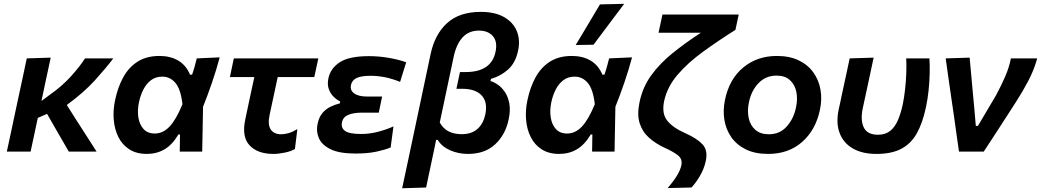

<svg xmlns="http://www.w3.org/2000/svg" viewBox="-20 -810 5562 1026"><path d="M16.5 0Q28 -53.5 39 -104.2Q50 -155 63 -217.5L73.5 -266.5Q88.5 -336.5 100 -389.5Q111.5 -442.5 123 -498L251 -502Q236.5 -435.5 224 -376.5Q211.5 -317.5 201.5 -270.5L247.5 -304.5Q311 -349 358 -400.8Q405 -452.5 434.5 -498H585.5Q546.5 -446.5 487.5 -381.2Q428.5 -316 337 -249L389.5 -166Q414 -128.5 441.5 -85.2Q469 -42 496 0H347.5Q329.5 -31.5 312.2 -61.2Q295 -91 276.5 -123L231.5 -201.5L182 -180Q172 -133 162.8 -89.8Q153.5 -46.5 143.5 0Z M764.5 12.5Q709 12.5 671 -12Q633 -36.5 612.5 -77.8Q592 -119 587.8 -170.2Q583.5 -221.5 595 -275Q609.5 -344.5 639 -397.8Q668.5 -451 716 -481Q763.5 -511 832.5 -511Q890.5 -511 932.5 -486.2Q974.5 -461.5 995.5 -411H1006.5Q1015 -435.5 1020.8 -456.8Q1026.5 -478 1031.5 -498L1154 -503.5Q1136.5 -437.5 1112.8 -368.2Q1089 -299 1065 -239.5Q1064 -179.5 1062.8 -119.5Q1061.5 -59.5 1060.5 0H940.5Q941 -23 941.2 -46.2Q941.5 -69.5 942 -91.5H933.5Q900.5 -36 858.8 -11.8Q817 12.5 764.5 12.5ZM807 -96.5Q851 -96.5 886 -133.5Q921 -170.5 955 -253Q946 -333 917.5 -366.8Q889 -400.5 847.5 -400.5Q811.5 -400.5 786.5 -381.2Q761.5 -362 746 -331.2Q730.5 -300.5 723 -265.5Q713.5 -222 719.2 -183.5Q725 -145 746.8 -120.8Q768.5 -96.5 807 -96.5Z M1440.5 12.5Q1357 12.5 1314 -33Q1271 -78.5 1290.5 -171Q1302.5 -228.5 1314 -282Q1325.5 -335.5 1339 -398H1208.5L1229.5 -498H1681L1659.5 -398H1464Q1453 -347.5 1442.5 -297.8Q1432 -248 1421 -197.5Q1409.5 -144.5 1426.5 -118.5Q1443.5 -92.5 1483 -92.5Q1501.5 -92.5 1522.8 -98.8Q1544 -105 1569 -120L1556 -13.5Q1535 -1.5 1502 5.5Q1469 12.5 1440.5 12.5Z M1880 10.5Q1792.5 10.5 1745.5 -13Q1698.5 -36.5 1683.5 -73Q1668.5 -109.5 1677 -147.5Q1684.5 -184.5 1703.2 -206.2Q1722 -228 1746.5 -239.8Q1771 -251.5 1796 -257.5L1798 -268Q1781 -275.5 1763.8 -292Q1746.5 -308.5 1737.2 -333.5Q1728 -358.5 1735 -392Q1746.5 -445.5 1796.2 -477.8Q1846 -510 1952.5 -510Q2005.5 -510 2059.5 -500.5Q2113.5 -491 2150.5 -477L2118 -372.5Q2073 -390.5 2034.5 -397.8Q1996 -405 1960 -405Q1911.5 -405 1886.2 -393.5Q1861 -382 1855.5 -355.5Q1849.5 -327.5 1872.8 -310.8Q1896 -294 1943.5 -294H2022L2004 -208H1912Q1869 -208 1841 -196.2Q1813 -184.5 1807.5 -156.5Q1801 -127 1823.8 -110.5Q1846.5 -94 1909.5 -94Q1956 -94 2001.8 -106.2Q2047.5 -118.5 2082.5 -134.5L2067.5 -22Q2039 -10 1992.5 0.2Q1946 10.5 1880 10.5Z M2129 196Q2140.5 142 2151.8 89.5Q2163 37 2176 -24.5L2280.5 -518.5Q2303 -626.5 2369 -686.5Q2435 -746.5 2549 -746.5Q2625.5 -746.5 2674 -718.5Q2722.5 -690.5 2741.8 -643.5Q2761 -596.5 2748.5 -539Q2734.5 -473 2694.2 -437.8Q2654 -402.5 2603.5 -388.5L2601 -377Q2619 -372 2640.2 -357.5Q2661.5 -343 2678.2 -318Q2695 -293 2701.8 -256.5Q2708.5 -220 2698 -171.5Q2681 -90 2626 -38.8Q2571 12.5 2481 12.5Q2429 12.5 2385 -7Q2341 -26.5 2319 -62.5H2310.5L2301.5 -18Q2289.5 38.5 2279 88.2Q2268.5 138 2257 192ZM2447 -93Q2500 -93 2531.5 -121Q2563 -149 2573.5 -199.5Q2587 -264 2554 -299.8Q2521 -335.5 2450 -335.5H2419L2438 -425H2468.5Q2605.5 -425 2628 -533Q2639.5 -587.5 2613.8 -617Q2588 -646.5 2539.5 -646.5Q2485.5 -646.5 2452.2 -610.5Q2419 -574.5 2404.5 -507.5L2330 -155.5Q2363.5 -93 2447 -93Z M2968 12.5Q2912.5 12.5 2874.5 -12Q2836.5 -36.5 2816 -77.8Q2795.5 -119 2791.2 -170.2Q2787 -221.5 2798.5 -275Q2813 -344.5 2842.5 -397.8Q2872 -451 2919.5 -481Q2967 -511 3036 -511Q3094 -511 3136 -486.2Q3178 -461.5 3199 -411H3210Q3218.5 -435.5 3224.2 -456.8Q3230 -478 3235 -498L3357.5 -503.5Q3340 -437.5 3316.2 -368.2Q3292.5 -299 3268.5 -239.5Q3267.5 -179.5 3266.2 -119.5Q3265 -59.5 3264 0H3144Q3144.5 -23 3144.8 -46.2Q3145 -69.5 3145.5 -91.5H3137Q3104 -36 3062.2 -11.8Q3020.5 12.5 2968 12.5ZM3010.5 -96.5Q3054.5 -96.5 3089.5 -133.5Q3124.5 -170.5 3158.5 -253Q3149.5 -333 3121 -366.8Q3092.5 -400.5 3051 -400.5Q3015 -400.5 2990 -381.2Q2965 -362 2949.5 -331.2Q2934 -300.5 2926.5 -265.5Q2917 -222 2922.8 -183.5Q2928.5 -145 2950.2 -120.8Q2972 -96.5 3010.5 -96.5ZM3056.5 -569.5Q3089.5 -624.5 3121.8 -678.5Q3154 -732.5 3186 -786.5L3315.5 -789.5Q3273.5 -733.5 3232.5 -679Q3191.5 -624.5 3151.5 -571Z M3548 195Q3577 161.5 3596 131Q3615 100.5 3621 73.5Q3628 39.5 3602.5 19.8Q3577 0 3532.5 -20Q3484.5 -42 3448.8 -73.5Q3413 -105 3398.2 -151.5Q3383.5 -198 3397.5 -264Q3414 -344 3459.8 -407.2Q3505.5 -470.5 3573.5 -525.5Q3641.5 -580.5 3725 -635H3499L3520 -732.5H3927.5L3910 -650.5Q3817.5 -592 3736.8 -533.5Q3656 -475 3600.8 -410.5Q3545.5 -346 3529 -270Q3515 -203 3545.8 -165Q3576.5 -127 3641.5 -98.5Q3702.5 -71.5 3733.2 -39.5Q3764 -7.5 3751.5 50.5Q3742.5 92 3720.8 129.2Q3699 166.5 3675 192Z M4084.5 12.5Q4015 12.5 3966 -11.5Q3917 -35.5 3888.2 -76.5Q3859.5 -117.5 3851 -169Q3842.5 -220.5 3854 -276Q3877 -387.5 3951.5 -449.2Q4026 -511 4131.5 -511Q4199 -511 4248 -487.5Q4297 -464 4326.2 -423.2Q4355.5 -382.5 4364.5 -330.8Q4373.5 -279 4361.5 -223Q4339 -115.5 4266.5 -51.5Q4194 12.5 4084.5 12.5ZM4088.5 -92.5Q4147 -92.5 4184.2 -134.2Q4221.5 -176 4233.5 -235.5Q4243.5 -281.5 4235.2 -320.2Q4227 -359 4200.5 -382.5Q4174 -406 4130 -406Q4072 -406 4033.2 -365.5Q3994.5 -325 3982 -263Q3972.5 -218 3980.8 -179.2Q3989 -140.5 4016 -116.5Q4043 -92.5 4088.5 -92.5Z M4663.5 12.5Q4587.5 12.5 4537 -16.8Q4486.5 -46 4466.5 -99.8Q4446.5 -153.5 4462 -226.5Q4467 -248.5 4471 -266.8Q4475 -285 4478.5 -303.5Q4491 -361 4500.8 -406Q4510.5 -451 4520.5 -498L4648.5 -502Q4631 -420 4616 -350Q4601 -280 4590.5 -232Q4577 -168 4595.8 -129Q4614.5 -90 4671.5 -90Q4712 -90 4737.5 -111Q4763 -132 4778.5 -168.5Q4794 -205 4804 -251.5Q4811.5 -287.5 4816.5 -332Q4821.5 -376.5 4823 -420.2Q4824.5 -464 4822.5 -498H4946.5Q4949 -463 4948 -418Q4947 -373 4942 -325.5Q4937 -278 4927.5 -234.5Q4910 -152.5 4879.2 -97.5Q4848.5 -42.5 4796.5 -15Q4744.5 12.5 4663.5 12.5Z M5104.5 0Q5098 -46 5091 -94.8Q5084 -143.5 5078 -188.5L5065 -277Q5057 -332 5049 -387.8Q5041 -443.5 5033.5 -498L5161.5 -502Q5167 -441.5 5174 -365Q5181 -288.5 5187.5 -218.5L5194.5 -137.5H5206L5303 -301.5Q5331 -354 5351.5 -401Q5372 -448 5382 -498H5522.5Q5506 -437 5475 -378Q5444 -319 5408 -263.5Q5365 -196.5 5322 -130.2Q5279 -64 5237 0Z"/></svg>

Font: Commissioner SemiBold
Style: Italic
Weight: 600
Italic angle: -12°
Designer: Kostas Bartsokas
Foundry: Kostas Bartsokas
Version: Version 1.000; ttfautohint (v1.8.3)